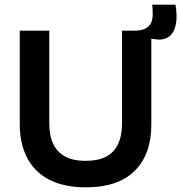

<svg xmlns="http://www.w3.org/2000/svg" viewBox="-20 -792 780 826"><path d="M349 14Q291 14 245.5 1.5Q200 -11 166.5 -34Q133 -57 110.5 -90Q88 -123 76.5 -165Q65 -207 65 -256V-660H192V-262Q192 -208 209.5 -172Q227 -136 261.5 -118Q296 -100 348 -100Q401 -100 435.5 -117.5Q470 -135 487.5 -171.5Q505 -208 505 -262V-660H631V-256Q631 -128 559.5 -57Q488 14 349 14ZM642 -624 554 -634 556 -660Q588 -660 605.5 -669Q623 -678 630 -694Q637 -710 637 -730Q637 -750 635 -772H735Q744 -719 735.5 -683Q727 -647 703.5 -632Q680 -617 642 -624Z"/></svg>

Font: Bricolage Grotesque 36pt SemiBold
Style: Regular
Weight: 600
Designer: Mathieu Triay
Foundry: Atelier Triay
Version: Version 1.001;gftools[0.9.33.dev8+g029e19f]